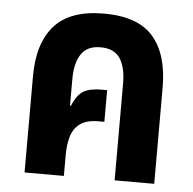

<svg xmlns="http://www.w3.org/2000/svg" viewBox="-45 -606 656 652"><g transform="rotate(5 283.0 -280.5)"><path d="M62 0V-328Q62 -441 115.5 -501Q169 -561 284 -561Q400 -561 452 -501Q504 -441 504 -328V0H369V-330Q369 -385 349 -415.5Q329 -446 282 -446Q237 -446 216.5 -415.5Q196 -385 196 -330V-240L199 -239Q215 -278 237 -290.5Q259 -303 298 -303H317V-195H298Q256 -195 234 -178.5Q212 -162 204 -134Q196 -106 196 -72V0Z"/></g></svg>

Font: Noto Sans Thai Cond
Style: Bold
Weight: 700
Width: 3
Designer: Monotype Design Team
Foundry: Monotype Imaging Inc.
Version: Version 2.002; ttfautohint (v1.8.4.7-5d5b)